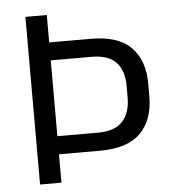

<svg xmlns="http://www.w3.org/2000/svg" viewBox="-48 -684 657 729"><g transform="rotate(-5 280.0 -319.5)"><path d="M129.5 -108V-177H311Q376.5 -177 406 -209.8Q435.5 -242.5 435.5 -300V-343.5Q435.5 -402 406.2 -434Q377 -466 312 -466H129V-534.5H313.5Q420.5 -534.5 469.2 -484.2Q518 -434 518 -346V-298Q518 -209 468.8 -158.5Q419.5 -108 313 -108ZM75.5 0V-639H157V-517.5V-486.5V-151.5V-129.5V0Z"/></g></svg>

Font: Anek Odia Medium
Style: Regular
Weight: 400
Version: Version 1.003